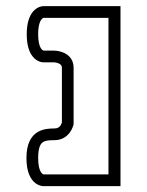

<svg xmlns="http://www.w3.org/2000/svg" viewBox="-20 -577 489 639"><path d="M341 -517.5V3.5H125.5C123.6 3.1 119.7 1.8 115.5 -5.4C111.3 -12.5 107 -26.1 107 -51C107 -87 115.1 -99.4 124.2 -104.8C132.2 -109.5 144.8 -110.5 161.5 -110.5C190.9 -110.5 209.6 -128 218.8 -146.6C223.4 -155.9 225 -161.5 225 -166V-351C225 -397.9 180.2 -408.5 159.5 -408.5H125.5C123.6 -408.9 119.7 -410.2 115.5 -417.4C111.3 -424.5 107 -438.1 107 -463C107 -498.4 115.8 -510.8 120.3 -514.8C122.7 -517 124.3 -517.4 124.7 -517.5ZM186 -351V-169.8C183.9 -162.8 179.2 -149.5 161.5 -149.5C143.9 -149.5 123.6 -148.1 105.8 -137.8C83 -124.5 68 -97.8 68 -51C68 -4.5 81.8 19.8 97.2 32C109.4 41.5 120.9 42.5 124.5 42.5H381V-556.5H124.5C120.1 -556.5 103 -554.8 88.8 -537.1C77.5 -523 69 -500.1 69 -463C69 -425.9 77.5 -403 88.8 -388.9C103 -371.2 120.1 -369.5 124.5 -369.5H161.5C161.5 -369.5 174.6 -368.1 181 -362.5C184 -359.9 186 -356.8 186 -351Z"/></svg>

Font: Platiipus Bold
Style: Bold
Weight: 400
Version: Version 001.000